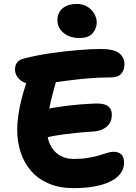

<svg xmlns="http://www.w3.org/2000/svg" viewBox="-20 -964 704 991"><path d="M360.6 7Q287 7 232.3 -16.2Q177.6 -39.4 141.4 -80.7Q105.2 -122 87 -176.6Q68.8 -231.2 68.8 -293Q68.8 -327 74.2 -366.7Q79.6 -406.4 90.1 -448.6Q100.6 -490.8 114.6 -532.2Q127.2 -571 153.1 -592.5Q179 -614 214.2 -614Q232.8 -614 246.6 -607.2Q260.4 -600.4 267.4 -587.3Q274.4 -574.2 272 -554Q265.8 -528.2 254.1 -487.6Q242.4 -447 232.9 -397.1Q223.4 -347.2 223.2 -291.8Q223.2 -248.8 239.7 -215.3Q256.2 -181.8 287.2 -162.7Q318.2 -143.6 360.6 -143.6Q403.4 -143.6 435.8 -149.2Q468.2 -154.8 492 -162.1Q515.8 -169.4 533.6 -175Q551.4 -180.6 565.2 -180.6Q592.8 -180.6 606.6 -166.6Q620.4 -152.6 620.4 -125.4Q620.4 -84.8 589.9 -55.1Q559.4 -25.4 501.3 -9.2Q443.2 7 360.6 7ZM192.6 -249Q170 -244 157.1 -253.2Q144.2 -262.4 139.1 -280.7Q134 -299 134 -320Q134 -347.6 152.3 -368.9Q170.6 -390.2 199.4 -396.8Q225.4 -402.8 255.2 -407.8Q285 -412.8 319.5 -417.2Q354 -421.6 393.7 -424.9Q433.4 -428.2 479.2 -429.8Q522.2 -429.8 539.7 -414.4Q557.2 -399 557.2 -373.4Q557.2 -332.2 530.8 -310.2Q504.4 -288.2 465 -285.4Q418.8 -282.6 379.7 -278.7Q340.6 -274.8 307.5 -270.3Q274.4 -265.8 246.2 -260.3Q218 -254.8 192.6 -249ZM162.4 -528Q111.2 -528 84.3 -551.2Q57.4 -574.4 57.4 -606.6Q57.4 -623.4 66.3 -639Q75.2 -654.6 105.2 -662.4Q170 -679 244 -689.6Q318 -700.2 385.6 -705.7Q453.2 -711.2 499 -711.2Q566.6 -711.2 594.5 -689.8Q622.4 -668.4 622.4 -631Q622.4 -602.8 605.6 -583.7Q588.8 -564.6 555 -564.6Q489.8 -564.6 428.8 -559Q367.8 -553.4 315.8 -546.3Q263.8 -539.2 224.2 -533.6Q184.6 -528 162.4 -528ZM390.2 -767.8Q339 -767.8 307.7 -794.6Q276.4 -821.4 276.4 -859.2Q276.4 -899.8 304.1 -921.8Q331.8 -943.8 375.2 -943.8Q408.6 -943.8 431.9 -928.8Q455.2 -913.8 467.3 -891.9Q479.4 -870 479.4 -847.8Q479.4 -819 458.9 -793.4Q438.4 -767.8 390.2 -767.8Z"/></svg>

Font: Shantell Sans Light
Style: Regular
Weight: 300
Designer: Stephen Nixon, Anya Danilova, Shantell Martin
Foundry: Arrow Type
Version: Version 1.011;[c5ecc13dd]